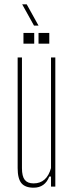

<svg xmlns="http://www.w3.org/2000/svg" viewBox="-20 -867 337 892"><path d="M136 5Q97 5 79.5 -16Q62 -37 62 -86V-600H82V-86Q82 -48 95 -31.5Q108 -15 136 -15Q197 -15 217 -86V-600H237V0H217V-47H209Q189 5 136 5ZM159 -664V-714H209V-664ZM89 -664V-714H139V-664ZM83 -847H104L159 -748H138Z"/></svg>

Font: Big Shoulders Display Thin
Style: Regular
Weight: 100
Designer: Patric King
Foundry: XO Type Co
Version: Version 1.000; ttfautohint (v1.8.2)